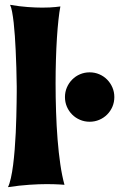

<svg xmlns="http://www.w3.org/2000/svg" viewBox="-20 -773 515 801"><path d="M249 -2Q240.7 -2.4 229.5 -3.4Q219.7 -3.9 206.3 -4.4Q192.9 -4.9 175.8 -4.9Q144 -4.9 102.8 -2.2Q61.5 0.5 13.2 7.8Q20 -5.9 25.4 -30Q30.8 -54.2 34.7 -84.7Q38.6 -115.2 41.3 -149.7Q43.9 -184.1 45.7 -218.8Q47.4 -253.4 48.1 -285.9Q48.8 -318.4 49.3 -344.5Q49.8 -370.6 49.8 -388.7Q49.8 -406.7 49.8 -412.1Q48.8 -493.7 45.4 -563.5Q43.9 -592.8 42 -622.6Q40 -652.3 37.1 -678.2Q34.2 -704.1 30.5 -723.6Q26.9 -743.2 22 -752.9Q61.5 -746.1 95.2 -743.7Q128.9 -741.2 155.8 -741.2Q173.3 -741.2 187.5 -741.9Q201.7 -742.7 211.4 -743.7Q223.1 -744.6 231.9 -746.1Q227.5 -724.1 223.9 -690.4Q220.2 -656.7 217.5 -614.7Q214.8 -572.8 213.4 -524.4Q211.9 -476.1 211.9 -424.8Q211.9 -366.2 213.9 -306.6Q215.8 -247.1 220.2 -191.4Q224.6 -135.7 231.7 -87.2Q238.8 -38.6 249 -2ZM251 -368.2Q251 -389.2 259 -408Q267.1 -426.8 281 -440.9Q294.9 -455.1 313.7 -463.1Q332.5 -471.2 354 -471.2Q375.5 -471.2 394.3 -463.1Q413.1 -455.1 427 -440.9Q440.9 -426.8 449 -408Q457 -389.2 457 -368.2Q457 -346.7 449 -327.9Q440.9 -309.1 427 -295.2Q413.1 -281.2 394.3 -273.2Q375.5 -265.1 354 -265.1Q332.5 -265.1 313.7 -273.2Q294.9 -281.2 281 -295.2Q267.1 -309.1 259 -327.9Q251 -346.7 251 -368.2Z"/></svg>

Font: Spicy Rice
Style: Regular
Weight: 400
Version: Version 1.000